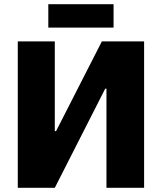

<svg xmlns="http://www.w3.org/2000/svg" viewBox="-20 -898 774 918"><path d="M211 -766H523V-878H211ZM65 0H242L483 -474H489V0H669V-700H467L248 -271H242V-700H65Z"/></svg>

Font: Fixel Text ExtraBold
Style: Regular
Weight: 800
Width: 4
Designer: AlfaBravo + MacPaw
Foundry: Kyrylo Tkachov, Marchela Mozhyna, Serhii Makarenko, Maria Weinstein, Zakhar Kryvoshyya
Version: Version 1.211